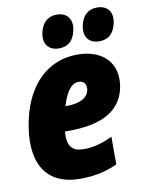

<svg xmlns="http://www.w3.org/2000/svg" viewBox="-86 -823 675 894"><g transform="rotate(-10 251.0 -376.0)"><path d="M420 -605C464 -605 489 -631 499 -675C511 -726 486 -762 435 -762C393 -762 365 -736 356 -692C344 -640 369 -605 420 -605ZM229 -605C273 -605 299 -631 308 -675C320 -726 295 -762 244 -762C202 -762 175 -736 165 -692C153 -640 179 -605 229 -605ZM222 10C291 10 348 -4 397 -27V-158C349 -134 303 -123 262 -123C206 -123 183 -149 188 -219H204C364 -219 453 -269 476 -372C500 -487 429 -562 307 -562C171 -562 67 -469 31 -299C-7 -121 45 10 222 10ZM291 -436C317 -436 329 -416 324 -390C316 -356 282 -335 216 -335H211C231 -401 256 -436 291 -436Z"/></g></svg>

Font: Noto Sans Condensed Black
Style: Italic
Weight: 900
Width: 3
Italic angle: -12°
Designer: Monotype Design Team
Foundry: Monotype Imaging Inc.
Version: Version 2.013